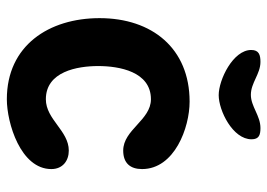

<svg xmlns="http://www.w3.org/2000/svg" viewBox="-130 -644 781 561"><g transform="rotate(90 260.5 -363.5)"><path d="M33 -264C33 -116 113 7 270 7C339 7 474 -33 474 -123C474 -156 450 -174 420 -174C362 -174 329 -107 270 -107C189 -107 173 -199 173 -260C173 -321 189 -414 270 -414C331 -414 359 -333 420 -333C457 -333 474 -354 474 -388C474 -483 353 -527 277 -527C121 -527 33 -417 33 -264ZM126 -707C126 -654 213 -612 258 -612C303 -612 387 -653 387 -708C387 -730 374 -734 354 -734C318 -734 291 -706 257 -706C222 -706 196 -734 161 -734C141 -734 126 -730 126 -707Z"/></g></svg>

Font: Asimov Print
Style: Regular
Weight: 500
Designer: Google
Version: Version 2.000980: 2014